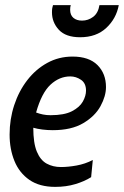

<svg xmlns="http://www.w3.org/2000/svg" viewBox="-20 -720 484 750"><path d="M336 -28Q310 -11.5 274.2 -0.8Q238.5 10 195.5 10Q134.5 10 95 -17.2Q55.5 -44.5 36.5 -91Q17.5 -137.5 17.5 -194.5Q17.5 -254.5 35.5 -309.2Q53.5 -364 86.5 -406.8Q119.5 -449.5 164.5 -474.2Q209.5 -499 263.5 -499Q327.5 -499 360.8 -465.8Q394 -432.5 394 -380Q394 -344.5 372.5 -305.2Q351 -266 305 -238.8Q259 -211.5 186 -211.5Q165.5 -211.5 145.5 -214Q125.5 -216.5 110 -221Q110 -161 124 -127.5Q138 -94 162.5 -80.8Q187 -67.5 218 -67.5Q246 -67.5 279.2 -73.5Q312.5 -79.5 342.5 -95ZM254.5 -421.5Q212 -421.5 177.2 -389.2Q142.5 -357 121 -280.5Q134.5 -275.5 147.8 -272.8Q161 -270 177.5 -270Q231 -270 261 -285.5Q291 -301 303.5 -323.2Q316 -345.5 316 -366Q316 -395 296.5 -408.2Q277 -421.5 254.5 -421.5ZM293 -574.5Q237 -574.5 210 -603.5Q183 -632.5 183 -672Q183 -681.5 184 -687.5Q185 -693.5 187 -700H256.5Q254 -693.5 254 -682Q254 -661 266.8 -650.2Q279.5 -639.5 300.5 -639.5Q324.5 -639.5 344 -654.2Q363.5 -669 368.5 -700H444Q434 -647 395 -610.8Q356 -574.5 293 -574.5Z"/></svg>

Font: Cabin Condensed
Style: Italic
Weight: 400
Width: 3
Italic angle: -10°
Designer: Pablo Impallari
Foundry: Pablo Impallari. http://www.impallari.com Igino Marini. http://www.ikern.com
Version: Version 3.001; ttfautohint (v1.8.3)